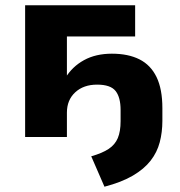

<svg xmlns="http://www.w3.org/2000/svg" viewBox="-20 -518 679 726"><path d="M375 188 325 73Q367 61 391 45Q415 29 425.5 4Q436 -21 436 -60V-102Q436 -150 417 -174Q398 -198 347 -198Q296 -198 264.5 -169Q233 -140 233 -92V0H75V-498H491V-380H233V-223H227Q253 -266 297.5 -290.5Q342 -315 403 -315Q465 -315 507.5 -293.5Q550 -272 572 -226.5Q594 -181 594 -109V-61Q594 -18 584 20Q574 58 549.5 89.5Q525 121 482.5 146Q440 171 375 188Z"/></svg>

Font: Nunito Sans 9pt ExtraBold
Style: Regular
Weight: 800
Version: Version 3.101;gftools[0.9.27]